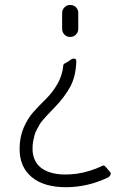

<svg xmlns="http://www.w3.org/2000/svg" viewBox="-20 -530 540 780"><path d="M232.4 -477.5Q232.4 -490.2 241.7 -500Q251 -509.8 265.1 -509.8Q279.3 -509.8 288.6 -500.5Q297.9 -491.2 297.9 -477.5V-412.1Q297.9 -399.4 288.6 -389.6Q279.3 -379.9 265.1 -379.9Q251 -379.9 241.7 -389.6Q232.4 -399.4 232.4 -412.1ZM248 230.5Q158.2 230.5 108.9 189.5Q59.6 148.4 59.6 75.2Q59.6 27.3 76.2 -11.2Q92.8 -49.8 117.2 -76.7Q141.6 -103.5 167.5 -128.9Q193.4 -154.3 213.4 -189Q233.4 -223.6 237.3 -265.6Q237.3 -268.6 241.7 -271.5Q246.1 -274.4 252.9 -277.8Q259.8 -281.2 262.7 -284.2Q272.5 -292 280.3 -292Q290 -292 290 -281.2Q288.1 -219.7 265.6 -178.2Q243.2 -136.7 203.1 -94.7Q201.2 -92.8 187 -78.1Q172.9 -63.5 169.9 -60.1Q167 -56.6 155.3 -43.5Q143.6 -30.3 140.6 -23.9Q137.7 -17.6 130.4 -4.9Q123 7.8 120.6 18.1Q118.2 28.3 115.2 41.5Q112.3 54.7 112.3 69.3V81.1Q117.2 162.1 211.9 176.8Q243.2 181.6 292 175.8Q345.7 168 398.4 142.6Q401.4 141.6 404.8 144Q408.2 146.5 413.6 152.8Q418.9 159.2 419.9 160.2Q429.7 169.9 429.7 173.8Q429.7 184.6 419.9 190.4Q336.9 230.5 248 230.5Z"/></svg>

Font: Rounded-X Mgen+ 1m light
Style: Regular
Weight: 200
Designer: [Source Han Sans]
Ryoko NISHIZUKA  (kana & ideographs); Paul D. Hunt (Latin, Greek & Cyrillic); Wenlong ZHANG  (bopomofo
Version: Version 1.059.20150602